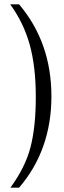

<svg xmlns="http://www.w3.org/2000/svg" viewBox="-20 -736 295 885"><path d="M121 -59C105 4 74 66 28 129C28 129 68 129 68 129C167 14 217 -127 217 -292C217 -458 167 -599 68 -716C68 -716 27 -716 27 -716C68 -660 98 -598 117 -530C136 -461 145 -381 145 -290C145 -198 137 -121 121 -59Z"/></svg>

Font: BUSH 25 TRIRONG 0515 A
Style: Regular
Weight: 400
Designer: Katatrad Team
Foundry: CadsonDemak